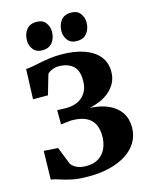

<svg xmlns="http://www.w3.org/2000/svg" viewBox="-142 -1070 908 1169"><g transform="rotate(-15 312.0 -486.0)"><path d="M271 10Q205.5 10 163.8 1Q122 -8 93.8 -18Q65.5 -28 40 -31.5L44 -211.5L133 -205.5L178 -92.5Q190.5 -78 205.2 -69.8Q220 -61.5 237 -58.2Q254 -55 271.5 -55Q319 -55 350 -75Q381 -95 396.5 -129.5Q412 -164 412 -208.5Q412 -250.5 396.5 -281.8Q381 -313 346.2 -330Q311.5 -347 253.5 -347L187.5 -340V-429.5L243.5 -427.5Q270.5 -427.5 296.2 -434.8Q322 -442 342.2 -458.5Q362.5 -475 374.5 -501Q386.5 -527 386.5 -564.5Q386.5 -629 353.2 -657.2Q320 -685.5 263.5 -685.5Q242.5 -685.5 221 -676Q199.5 -666.5 192.5 -656L156.5 -531.5H62.5L69.5 -720.5Q90 -721.5 114.5 -726.2Q139 -731 167.5 -736.8Q196 -742.5 228 -746.8Q260 -751 295.5 -751Q380.5 -751 441 -729.8Q501.5 -708.5 534 -668.8Q566.5 -629 566.5 -572.5Q566.5 -531.5 549.8 -500.2Q533 -469 505.8 -446.8Q478.5 -424.5 445.8 -411Q413 -397.5 381.5 -392Q450 -388.5 499.2 -366.2Q548.5 -344 574.5 -305Q600.5 -266 600.5 -212.5Q600.5 -160 576 -118.5Q551.5 -77 507 -48.5Q462.5 -20 402.5 -5Q342.5 10 271 10ZM194.5 -805Q157 -805 138 -830Q119 -855 119 -886Q119 -925.5 140 -953.5Q161 -981.5 203.5 -981.5H204.5Q243 -981.5 261.8 -956.5Q280.5 -931.5 280.5 -900.5Q280.5 -861 259.5 -833Q238.5 -805 195.5 -805ZM412.5 -805Q374.5 -805 355.5 -830Q336.5 -855 336.5 -886Q336.5 -925.5 357.5 -953.5Q378.5 -981.5 421.5 -981.5H422.5Q461 -981.5 479.8 -956.5Q498.5 -931.5 498.5 -900.5Q498.5 -861 477.5 -833Q456.5 -805 413.5 -805Z"/></g></svg>

Font: Merriweather 20pt Black
Style: Regular
Weight: 900
Version: Version 2.100